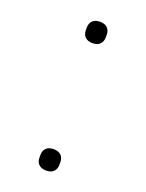

<svg xmlns="http://www.w3.org/2000/svg" viewBox="-107 -571 482 633"><g transform="rotate(20 134.0 -254.0)"><path d="M134 7Q117 7 108 -2Q99 -11 99 -26V-35Q99 -50 108 -59Q117 -68 134 -68Q151 -68 160 -59Q169 -50 169 -35V-26Q169 -11 160 -2Q151 7 134 7ZM134 -440Q117 -440 108 -449Q99 -458 99 -473V-482Q99 -497 108 -506Q117 -515 134 -515Q151 -515 160 -506Q169 -497 169 -482V-473Q169 -458 160 -449Q151 -440 134 -440Z"/></g></svg>

Font: IBM Plex Sans Hebrew ExtraLight
Style: Regular
Weight: 200
Designer: Mike Abbink, Paul van der Laan, Pieter van Rosmalen, Yanek Iontef
Foundry: Bold Monday
Version: Version 1.2